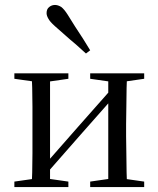

<svg xmlns="http://www.w3.org/2000/svg" viewBox="-20 -755 639 775"><path d="M38 0H256V-22L158 -36H136L38 -22ZM344 0H562V-22L464 -36H441L344 -22ZM107 0H182V-459H107Q109 -437 110 -400Q110 -363 111 -324Q111 -284 111 -253V-206Q111 -175 111 -136Q110 -96 110 -59Q109 -22 107 0ZM162 -48 305 -211 449 -374H456L440 -407L295 -243L151 -79H138ZM417 0H493Q492 -22 491 -59Q490 -96 490 -136Q489 -175 489 -206V-253Q489 -284 490 -324Q490 -363 491 -400Q492 -437 493 -459H417ZM38 -437 137 -423H159L256 -437V-459H38ZM344 -437 442 -423H465L562 -437V-459H344ZM344 -552Q330 -574 315 -599Q299 -623 283 -648Q267 -673 253 -696Q239 -718 227 -727Q214 -735 202 -735Q189 -735 179 -727Q168 -719 168 -702Q168 -692 175 -680Q181 -668 201 -650Q222 -632 243 -613Q264 -594 286 -576Q307 -557 327 -539Z"/></svg>

Font: Source Serif 4 48pt
Style: Regular
Weight: 400
Designer: Frank Grie√ühammer
Foundry: Adobe Systems Incorporated
Version: Version 4.004;hotconv 1.0.116;makeotfexe 2.5.65601